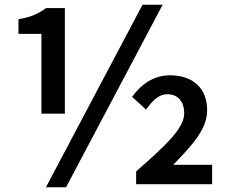

<svg xmlns="http://www.w3.org/2000/svg" viewBox="-20 -774 962 811"><path d="M667 -754H582L174 17H259ZM58 -631H155V-294H254V-740H175C141 -716 113 -702 58 -693ZM538 -365 597 -311C624 -350 652 -376 686 -376C731 -376 758 -346 758 -295C758 -233 683 -162 555 -50V4H876V-78H712C793 -162 855 -229 855 -308C855 -403 793 -456 698 -456C631 -456 576 -419 538 -365Z"/></svg>

Font: Bithumb Trading Sans Semibold
Style: Regular
Weight: 600
Designer: HamHyungwon
Foundry: Bithumb
Version: Version 1.100;Glyphs 3.1.2 (3151)